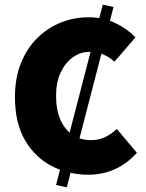

<svg xmlns="http://www.w3.org/2000/svg" viewBox="-20 -736 626 822"><path d="M266 66 220 56 420 -716 466 -706ZM358 12Q274 12 202.5 -24.5Q131 -61 87.5 -135Q44 -209 44 -320Q44 -402 69.5 -465.5Q95 -529 139.5 -573Q184 -617 240.5 -639.5Q297 -662 358 -662Q423 -662 474.5 -637Q526 -612 560 -576L470 -472Q446 -493 420.5 -503.5Q395 -514 362 -514Q325 -514 292.5 -491Q260 -468 240 -426Q220 -384 220 -326Q220 -265 239 -222.5Q258 -180 292 -158Q326 -136 370 -136Q405 -136 433 -150.5Q461 -165 480 -184L566 -82Q523 -34 470.5 -11Q418 12 358 12Z"/></svg>

Font: Source Sans 3 ExtraLight Black
Style: Regular
Weight: 900
Version: Version 3.052;hotconv 1.1.0;makeotfexe 2.6.0